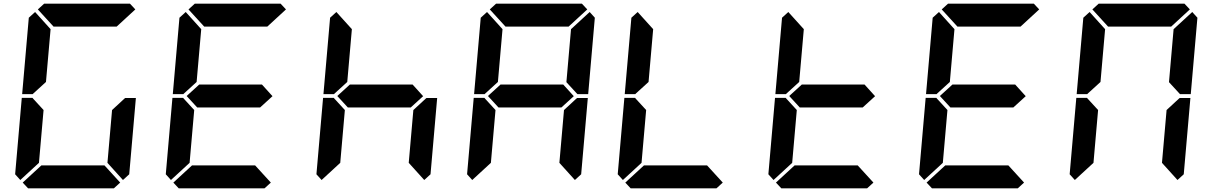

<svg xmlns="http://www.w3.org/2000/svg" viewBox="-20 -1020 6568 1040"><path d="M162 -515 157 -510H100L136 -924L170 -955L254 -862L229 -576ZM90 -45 62 -76 98 -490H156L160 -485L216 -424L191 -138ZM631 -31 597 0H132L103 -31L204 -124H546ZM653 -485 658 -489H716L680 -76L646 -45L562 -138L587 -424ZM185 -969 219 -1000H684L713 -969L612 -876H270Z M1399 -562 1456 -499 1389 -438H1048L991 -500L1059 -562ZM978 -515 973 -510H916L952 -924L986 -955L1070 -862L1045 -576ZM906 -45 878 -76 914 -490H972L976 -485L1032 -424L1007 -138ZM1447 -31 1413 0H948L919 -31L1020 -124H1362ZM1001 -969 1035 -1000H1500L1529 -969L1428 -876H1086Z M2215 -562 2272 -499 2205 -438H1864L1807 -500L1875 -562ZM1794 -515 1789 -510H1732L1768 -924L1802 -955L1886 -862L1861 -576ZM1722 -45 1694 -76 1730 -490H1788L1792 -485L1848 -424L1823 -138ZM2285 -485 2290 -489H2348L2312 -76L2278 -45L2194 -138L2219 -424Z M3031 -562 3088 -499 3021 -438H2680L2623 -500L2691 -562ZM2610 -515 2605 -510H2548L2584 -924L2618 -955L2702 -862L2677 -576ZM2538 -45 2510 -76 2546 -490H2604L2608 -485L2664 -424L2639 -138ZM3101 -485 3106 -489H3164L3128 -76L3094 -45L3010 -138L3035 -424ZM3174 -955 3202 -924 3166 -510H3108L3104 -514L3048 -575L3073 -862ZM2633 -969 2667 -1000H3132L3161 -969L3060 -876H2718Z M3426 -515 3421 -510H3364L3400 -924L3434 -955L3518 -862L3493 -576ZM3354 -45 3326 -76 3362 -490H3420L3424 -485L3480 -424L3455 -138ZM3895 -31 3861 0H3396L3367 -31L3468 -124H3810Z M4663 -562 4720 -499 4653 -438H4312L4255 -500L4323 -562ZM4242 -515 4237 -510H4180L4216 -924L4250 -955L4334 -862L4309 -576ZM4170 -45 4142 -76 4178 -490H4236L4240 -485L4296 -424L4271 -138ZM4711 -31 4677 0H4212L4183 -31L4284 -124H4626Z M5479 -562 5536 -499 5469 -438H5128L5071 -500L5139 -562ZM5058 -515 5053 -510H4996L5032 -924L5066 -955L5150 -862L5125 -576ZM4986 -45 4958 -76 4994 -490H5052L5056 -485L5112 -424L5087 -138ZM5527 -31 5493 0H5028L4999 -31L5100 -124H5442ZM5081 -969 5115 -1000H5580L5609 -969L5508 -876H5166Z M5874 -515 5869 -510H5812L5848 -924L5882 -955L5966 -862L5941 -576ZM5802 -45 5774 -76 5810 -490H5868L5872 -485L5928 -424L5903 -138ZM6365 -485 6370 -489H6428L6392 -76L6358 -45L6274 -138L6299 -424ZM6438 -955 6466 -924 6430 -510H6372L6368 -514L6312 -575L6337 -862ZM5897 -969 5931 -1000H6396L6425 -969L6324 -876H5982Z"/></svg>

Font: DSEG7 Classic
Style: BoldItalic
Weight: 700
Italic angle: -5°
Designer: Keshikan(Twitter:@keshinomi_88pro)
Version: Version 0.46